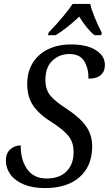

<svg xmlns="http://www.w3.org/2000/svg" viewBox="-20 -951 556 981"><path d="M10 -131Q10 -168 32.5 -188Q55 -208 86 -208Q85 -135 118.5 -87Q152 -39 219 -39Q283 -39 319.5 -75Q356 -111 356 -173Q356 -204 347 -227Q338 -250 314 -273.5Q290 -297 244 -327Q182 -365 150.5 -410Q119 -455 119 -523Q119 -582 146 -627.5Q173 -673 224 -698.5Q275 -724 344 -724Q423 -724 469.5 -695Q516 -666 516 -619Q516 -586 495 -567.5Q474 -549 432 -549Q433 -600 411 -637.5Q389 -675 335 -675Q283 -675 247.5 -641Q212 -607 212 -543Q212 -494 236.5 -463.5Q261 -433 322 -394Q389 -350 420 -305.5Q451 -261 451 -204Q451 -103 387 -46.5Q323 10 210 10Q146 10 101 -9Q56 -28 33 -60Q10 -92 10 -131ZM228 -784Q316 -877 351 -931H441Q448 -900 465 -859Q482 -818 500 -784L497 -771H463Q424 -802 385 -866Q318 -803 264 -771H225Z"/></svg>

Font: Noto Serif Narrow
Style: Italic
Weight: 400
Width: 4
Italic angle: -12°
Designer: Monotype Design Team
Foundry: Monotype Imaging Inc.
Version: Version 1.001